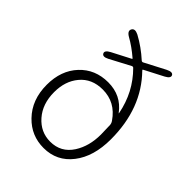

<svg xmlns="http://www.w3.org/2000/svg" viewBox="-227 -915 1049 1049"><g transform="rotate(45 297.5 -391.0)"><path d="M296 13Q201 13 135 -55Q64 -128 64 -244Q64 -354 128 -422.5Q192 -491 292.5 -491Q393 -491 451 -413Q454 -409 453 -414Q427 -549 333 -643Q328 -648 321 -645L202 -582Q171 -566 162 -583Q153 -600 185 -617L293 -673Q297 -675 293 -678Q244 -720 197 -746Q166 -764 177 -784Q188 -804 220 -788Q283 -754 338 -704Q344 -699 351 -703L470 -765Q502 -781 511 -765Q520 -748 488 -731L378 -674Q374 -672 378 -668Q523 -520 523 -281Q523 -148 460.5 -67.5Q398 13 296 13ZM297 -37Q380 -37 425 -107Q466 -171 466 -261Q466 -279 465 -297L464 -333Q463 -346 455 -357Q397 -442 299 -442Q215 -442 167 -384Q121 -329 121 -244Q121 -153 172 -95Q223 -37 297 -37Z"/></g></svg>

Font: Resource Han Rounded CN Light
Style: Regular
Weight: 300
Designer: Cyano Hao (round all glyphs); Ryoko NISHIZUKA 西塚涼子 (kana, bopomofo & ideographs); Paul D. Hunt (Latin, Greek & Cyrillic)
Foundry: Cyano Hao
Version: 0.990